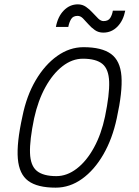

<svg xmlns="http://www.w3.org/2000/svg" viewBox="-20 -849 640 883"><path d="M236 14Q152 14 110 -17Q68 -48 62 -119.5Q56 -191 83 -313Q102 -408 144 -479.5Q186 -551 243 -591.5Q300 -632 364 -632Q448 -632 490.5 -601Q533 -570 538.5 -499Q544 -428 517 -305Q497 -211 455.5 -139Q414 -67 357.5 -26.5Q301 14 236 14ZM239 -39Q288 -39 333 -73.5Q378 -108 412 -170Q446 -232 463 -313Q484 -415 482 -473Q480 -531 451 -555Q422 -579 361 -579Q312 -579 267.5 -544.5Q223 -510 189 -448.5Q155 -387 137 -305Q116 -204 118 -145.5Q120 -87 149.5 -63Q179 -39 239 -39ZM455 -699Q433 -699 416.5 -710.5Q400 -722 386.5 -737.5Q373 -753 361.5 -764.5Q350 -776 337 -776Q316 -776 307 -761Q298 -746 294 -725H237Q246 -773 273.5 -801Q301 -829 338 -829Q359 -829 375.5 -817.5Q392 -806 406 -790.5Q420 -775 432 -763.5Q444 -752 456 -752Q478 -752 487 -766.5Q496 -781 499 -800H556Q547 -754 520 -726.5Q493 -699 455 -699Z"/></svg>

Font: Victor Mono Thin ExtraLight
Style: Italic
Weight: 250
Italic angle: -12°
Monospace: yes
Version: Version 1.561;gftools[0.9.30]